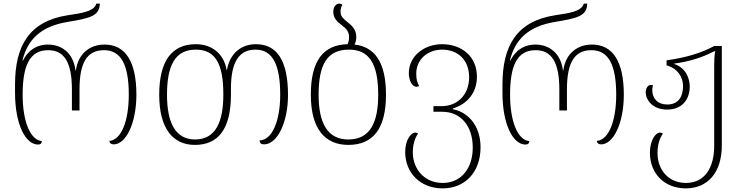

<svg xmlns="http://www.w3.org/2000/svg" viewBox="-20 -790 4094 1060"><path d="M190 8C204 8 211 1 211 -11C146 -17 105 -122 105 -267C105 -426 143 -513 246 -513C335 -513 377 -445 377 -296V-180H419V-296C419 -442 459 -513 554 -513C648 -513 691 -433 691 -267C691 -127 652 -18 584 -12C585 0 593 7 608 7C675 7 733 -109 733 -267C733 -451 672 -544 557 -544C481 -544 412 -499 399 -401H397C384 -501 318 -544 244 -544C194 -544 141 -523 107 -456H104C132 -570 203 -644 353 -669C473 -689 530 -700 531 -770H512C500 -726 428 -717 355 -706C140 -673 63 -536 63 -323V-277C63 -106 120 8 190 8Z M1056 10C1186 10 1255 -79 1255 -268V-301C1255 -447 1299 -516 1391 -516C1486 -516 1527 -431 1527 -267C1527 -128 1485 -16 1413 -15C1414 0 1421 7 1438 7C1509 7 1570 -110 1570 -266C1570 -460 1506 -546 1393 -546C1310 -546 1249 -494 1233 -404H1231C1216 -494 1149 -546 1061 -546C929 -546 859 -454 859 -267C859 -81 934 10 1056 10ZM1057 -20C950 -20 902 -110 902 -267C902 -431 948 -516 1061 -516C1171 -516 1213 -435 1213 -268C1213 -121 1173 -20 1057 -20Z M1937 -544C1944 -556 1947 -571 1947 -586C1947 -629 1920 -651 1896 -670C1877 -685 1860 -700 1860 -724C1860 -738 1863 -753 1870 -763C1866 -768 1860 -770 1853 -770C1832 -770 1820 -748 1820 -726C1820 -686 1845 -668 1868 -650C1889 -634 1907 -617 1907 -586C1907 -571 1905 -558 1899 -546C1765 -543 1696 -455 1696 -267C1696 -79 1774 10 1903 10C2039 10 2111 -79 2111 -267C2111 -447 2048 -532 1937 -544ZM1903 -20C1788 -20 1739 -110 1739 -267C1739 -434 1786 -516 1907 -516C2019 -516 2068 -437 2068 -267C2068 -116 2025 -20 1903 -20Z M2424 250C2545 250 2633 163 2633 23C2633 -102 2558 -173 2480 -187V-191C2558 -215 2613 -276 2613 -367C2613 -478 2529 -546 2421 -546C2323 -546 2237 -482 2237 -385C2237 -347 2255 -311 2279 -311C2283 -311 2288 -313 2294 -315C2283 -336 2278 -352 2278 -383C2278 -463 2342 -516 2421 -516C2505 -516 2570 -462 2570 -363C2570 -267 2505 -204 2419 -204H2373V-173H2422C2518 -173 2590 -101 2590 25C2590 137 2528 220 2424 220C2321 220 2259 141 2259 51C2259 10 2269 -25 2288 -53C2283 -56 2278 -58 2273 -58C2246 -58 2217 -13 2217 49C2217 163 2299 250 2424 250Z M2881 8C2895 8 2902 1 2902 -11C2837 -17 2796 -122 2796 -267C2796 -426 2834 -513 2937 -513C3026 -513 3068 -445 3068 -296V-180H3110V-296C3110 -442 3150 -513 3245 -513C3339 -513 3382 -433 3382 -267C3382 -127 3343 -18 3275 -12C3276 0 3284 7 3299 7C3366 7 3424 -109 3424 -267C3424 -451 3363 -544 3248 -544C3172 -544 3103 -499 3090 -401H3088C3075 -501 3009 -544 2935 -544C2885 -544 2832 -523 2798 -456H2795C2823 -570 2894 -644 3044 -669C3164 -689 3221 -700 3222 -770H3203C3191 -726 3119 -717 3046 -706C2831 -673 2754 -536 2754 -323V-277C2754 -106 2811 8 2881 8Z M3766 250C3887 250 3965 163 3965 13V-536H3923C3852 -497 3763 -471 3660 -457V-429C3722 -413 3751 -363 3751 -315C3751 -260 3728 -213 3664 -213C3611 -213 3581 -246 3581 -293C3581 -302 3582 -310 3585 -319C3582 -320 3578 -321 3574 -321C3554 -321 3545 -299 3545 -281C3545 -239 3582 -185 3663 -185C3743 -185 3788 -238 3788 -313C3788 -353 3769 -415 3702 -437V-439C3787 -450 3860 -474 3923 -507H3928C3924 -479 3923 -455 3923 -432V15C3923 137 3870 220 3767 220C3671 220 3610 148 3610 55C3610 10 3621 -25 3640 -53C3634 -56 3629 -58 3624 -58C3598 -58 3568 -13 3568 53C3568 169 3649 250 3766 250Z"/></svg>

Font: Noto Serif Georgian ExtraLight
Style: Regular
Weight: 200
Designer: Monotype Design Team, Akaki Razmadze
Foundry: Google LLC
Version: Version 2.003